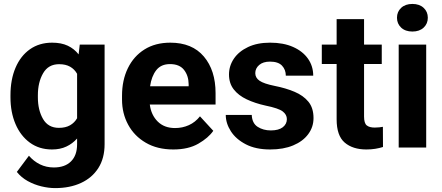

<svg xmlns="http://www.w3.org/2000/svg" viewBox="-20 -757 2268 985"><path d="M33.7 -257.8V-268.1Q33.7 -348.6 59.6 -409.4Q85.4 -470.2 133.5 -504.2Q181.6 -538.1 247.6 -538.1Q294.4 -538.1 327.6 -522.5Q360.8 -506.8 383.3 -478L389.2 -528.3H516.6V-17.6Q516.6 54.7 484.6 105Q452.6 155.3 395.5 181.6Q338.4 208 262.7 208Q230 208 192.9 199.2Q155.8 190.4 122.3 171.9Q88.9 153.3 66.4 125L128.4 42Q152.8 70.3 185.1 86.2Q217.3 102.1 256.3 102.1Q313 102.1 344.2 71Q375.5 40 375.5 -16.6V-46.4Q352.1 -20 320.3 -5.1Q288.6 9.8 246.6 9.8Q181.2 9.8 133.3 -25.1Q85.4 -60.1 59.6 -120.6Q33.7 -181.2 33.7 -257.8ZM174.3 -268.1V-257.8Q174.3 -192.4 200.7 -146.7Q227.1 -101.1 282.2 -101.1Q316.4 -101.1 339.4 -114.3Q362.3 -127.4 375.5 -150.4V-378.4Q362.3 -401.9 339.6 -414.8Q316.9 -427.7 283.2 -427.7Q228 -427.7 201.2 -381.3Q174.3 -335 174.3 -268.1Z M869.1 9.8Q787.1 9.8 728 -24.7Q668.9 -59.1 637.5 -117.2Q606 -175.3 606 -246.1V-265.6Q606 -345.7 636 -407.2Q666 -468.8 721.4 -503.4Q776.9 -538.1 853.5 -538.1Q965.8 -538.1 1025.9 -467Q1085.9 -396 1085.9 -279.3V-220.7H748.5Q755.4 -167 789.1 -133.5Q822.8 -100.1 877.9 -100.1Q916 -100.1 949 -115Q981.9 -129.9 1005.9 -160.2L1074.2 -85.9Q1049.3 -49.8 997.8 -20Q946.3 9.8 869.1 9.8ZM852.1 -428.2Q806.2 -428.2 781.7 -397Q757.3 -365.7 750 -314.5H947.8V-325.2Q947.3 -368.7 924.1 -398.4Q900.9 -428.2 852.1 -428.2Z M1451.7 -146Q1451.7 -168.9 1430.4 -185.3Q1409.2 -201.7 1342.3 -215.3Q1288.6 -227.1 1246.1 -247.1Q1203.6 -267.1 1179.2 -298.3Q1154.8 -329.6 1154.8 -375Q1154.8 -418.9 1179.9 -456.1Q1205.1 -493.2 1252.4 -515.6Q1299.8 -538.1 1365.7 -538.1Q1434.1 -538.1 1483.6 -516.1Q1533.2 -494.1 1560.1 -455.8Q1586.9 -417.5 1586.9 -368.7H1446.3Q1446.3 -399.4 1426.8 -420.2Q1407.2 -440.9 1365.2 -440.9Q1329.6 -440.9 1309.6 -423.6Q1289.6 -406.2 1289.6 -381.8Q1289.6 -357.9 1311.5 -342.8Q1333.5 -327.6 1388.7 -316.4Q1445.8 -305.2 1491 -286.1Q1536.1 -267.1 1562.3 -235.1Q1588.4 -203.1 1588.4 -151.4Q1588.4 -105 1561 -68.4Q1533.7 -31.7 1483.9 -11Q1434.1 9.8 1366.2 9.8Q1292 9.8 1241.2 -16.6Q1190.4 -43 1164.3 -83.7Q1138.2 -124.5 1138.2 -167.5H1271.5Q1273.4 -124.5 1302 -106.2Q1330.6 -87.9 1369.1 -87.9Q1409.7 -87.9 1430.7 -104.2Q1451.7 -120.6 1451.7 -146Z M1938.5 -528.3V-428.7H1847.7V-159.2Q1847.7 -125 1861.3 -113.8Q1875 -102.5 1902.8 -102.5Q1916 -102.5 1926.3 -103.8Q1936.5 -105 1944.3 -106.4L1944.8 -2.9Q1926.8 2.9 1905.8 6.3Q1884.8 9.8 1859.4 9.8Q1789.6 9.8 1748.3 -25.6Q1707 -61 1707 -145V-428.7H1630.9V-528.3H1707V-658.7H1847.7V-528.3Z M2016.6 -666Q2016.6 -696.8 2038.1 -716.8Q2059.6 -736.8 2095.7 -736.8Q2131.8 -736.8 2153.3 -716.8Q2174.8 -696.8 2174.8 -666Q2174.8 -635.3 2153.3 -615.2Q2131.8 -595.2 2095.7 -595.2Q2059.6 -595.2 2038.1 -615.2Q2016.6 -635.3 2016.6 -666ZM2166.5 -528.3V0H2025.4V-528.3Z"/></svg>

Font: Vazirmatn UI FD
Style: Bold
Weight: 700
Designer: Saber Rastikerdar
Foundry: Saber Rastikerdar
Version: Version 33.003